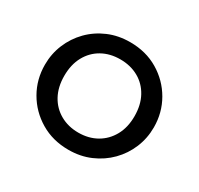

<svg xmlns="http://www.w3.org/2000/svg" viewBox="-117 -647 833 804"><g transform="rotate(30 299.0 -245.0)"><path d="M299 15Q223 15 163.5 -20.5Q104 -56 70 -115Q36 -174 36 -245Q36 -297.5 55.5 -344.5Q75 -391.5 110.5 -427.8Q146 -464 194 -484.5Q242 -505 299 -505Q375.5 -505 435 -469.5Q494.5 -434 528.5 -375Q562.5 -316 562.5 -245Q562.5 -192.5 543 -145.5Q523.5 -98.5 488 -62.5Q452.5 -26.5 404.5 -5.8Q356.5 15 299 15ZM299 -68Q348.5 -68 386.8 -89.8Q425 -111.5 447 -151.2Q469 -191 469 -245Q469 -299.5 447.2 -339.2Q425.5 -379 387 -400.5Q348.5 -422 299 -422Q249.5 -422 211.2 -400.5Q173 -379 151.2 -339.2Q129.5 -299.5 129.5 -245Q129.5 -191 151.2 -151.2Q173 -111.5 211.5 -89.8Q250 -68 299 -68Z"/></g></svg>

Font: Geologica Roman Light
Style: Regular
Weight: 300
Designer: Sindre Bremnes, Frode Helland
Foundry: Monokrom Skriftforlag AS
Version: Version 1.010;gftools[0.9.28]